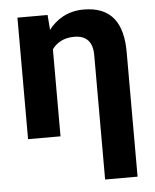

<svg xmlns="http://www.w3.org/2000/svg" viewBox="-53 -583 670 831"><g transform="rotate(-5 282.0 -167.5)"><path d="M290 -424C344 -424 370 -394 370 -338V203H511V-338C511 -463 463 -538 341 -538C271 -538 221 -505 189 -463L184 -528H53V0H194V-378C213 -405 245 -424 290 -424Z"/></g></svg>

Font: Asimov
Style: Regular
Weight: 500
Designer: Google
Version: Version 2.000980; 2014